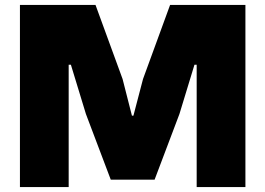

<svg xmlns="http://www.w3.org/2000/svg" viewBox="-20 -760 1078 780"><path d="M61 -740H368L478 -439L516 -290H522L561 -439L671 -740H977V0H779V-497H770L709 -297L608 -30H430L329 -297L268 -497H259V0H61Z"/></svg>

Font: Plata Sans Black
Style: Regular
Weight: 900
Designer: Pablo Impallari, Andres Torresi, & Cristiano Sobral
Foundry: Pablo Impallari, Andres Torresi, & Cristiano Sobral
Version: Version 1.00;December 28, 2019;FontCreator 12.0.0.2547 64-bi